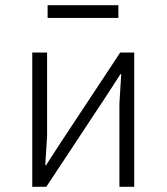

<svg xmlns="http://www.w3.org/2000/svg" viewBox="-20 -718 640 738"><path d="M104 -516H161V-195L154 -83H157L216 -174L442 -516H496V0H439V-321L446 -433H443L384 -342L158 0H104ZM163 -698H435V-649H163Z"/></svg>

Font: IBM Plex Mono Light
Style: Regular
Weight: 300
Monospace: yes
Designer: Mike Abbink, Paul van der Laan, Pieter van Rosmalen
Foundry: Bold Monday
Version: Version 2.3